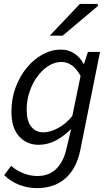

<svg xmlns="http://www.w3.org/2000/svg" viewBox="-20 -755 571 995"><path d="M170.9 219.9Q124.4 219.9 80.3 203.1Q36.2 186.3 1.7 152.7L37.5 104.6Q64.1 127.8 99.7 142.4Q135.2 157.1 174.1 157.1Q235.3 157.1 272.7 118.9Q310.1 80.8 324.2 16.5L348.8 -86.6Q311.1 -49.1 269.1 -26.8Q227 -4.6 180.3 -4.6Q118.7 -4.6 79 -48.3Q39.3 -92 39.3 -176.4Q39.3 -243.4 60.8 -301.6Q82.3 -359.8 118.8 -404Q155.3 -448.2 201.1 -473.1Q246.9 -498 295.7 -498Q334.4 -498 364.9 -478.1Q395.3 -458.3 412.5 -424.7H415.9L435.7 -486H498.4L396.1 22.9Q376.8 118.3 319.3 169.1Q261.7 219.9 170.9 219.9ZM205 -69.2Q239 -69.2 280 -90.8Q321 -112.3 354.8 -154.1L397.6 -361.6Q376 -400.5 351.3 -417.2Q326.6 -433.9 298.6 -433.9Q263.6 -433.9 231.3 -413.5Q198.9 -393.1 173.4 -358.3Q147.8 -323.5 133 -279.1Q118.2 -234.8 118.2 -187.3Q118.2 -128.3 141.7 -98.8Q165.3 -69.2 205 -69.2ZM237.7 -570 394 -734.7H484.3L489.2 -725.6L304.5 -570Z"/></svg>

Font: Source Sans 3
Style: Italic
Weight: 200
Italic angle: -11°
Designer: Paul D. Hunt
Foundry: Adobe
Version: Version 3.046;hotconv 1.0.118;makeotfexe 2.5.65603